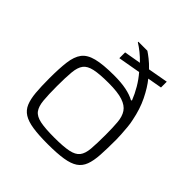

<svg xmlns="http://www.w3.org/2000/svg" viewBox="-197 -895 1056 1056"><g transform="rotate(45 331.0 -367.5)"><path d="M330 8Q260 8 214 1Q168 -6 141 -23Q114 -40 101.5 -70Q89 -100 85 -145Q81 -190 81 -254Q81 -331 87.5 -382.5Q94 -434 116 -463.5Q138 -493 187 -505.5Q236 -518 322 -518Q377 -518 416.5 -510Q456 -502 483 -487L489 -489Q474 -527 453 -562.5Q432 -598 406 -628L275 -605V-650L373 -667Q351 -690 328.5 -708Q306 -726 285 -739V-743H355Q369 -734 390 -717.5Q411 -701 434 -677L551 -698V-653L467 -638Q498 -600 525.5 -544Q553 -488 567 -417Q572 -396 574.5 -368.5Q577 -341 578.5 -316Q580 -291 580 -276Q580 -205 577 -156Q574 -107 562 -75Q550 -43 523.5 -25Q497 -7 450 0.5Q403 8 330 8ZM330 -43Q401 -43 440 -51Q479 -59 496 -80.5Q513 -102 516.5 -144Q520 -186 520 -254Q520 -310 516.5 -350Q513 -390 496 -415.5Q479 -441 440 -454Q401 -467 330 -467Q260 -467 221 -458.5Q182 -450 165.5 -428Q149 -406 145 -364Q141 -322 141 -254Q141 -187 145 -145Q149 -103 165.5 -81Q182 -59 221 -51Q260 -43 330 -43Z"/></g></svg>

Font: Saira Expanded Light
Style: Regular
Weight: 300
Width: 7
Designer: Hector Gatti with collaboration of the Omnibus-Type team
Foundry: Omnibus-Type
Version: Version 1.101